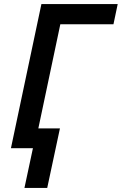

<svg xmlns="http://www.w3.org/2000/svg" viewBox="-20 -734 603 951"><path d="M563 -713.9 542 -613.8H278.8L169.9 -98.1H276.9L213.9 196.8H101.1L143.1 0H34.2L185.1 -713.9Z"/></svg>

Font: Open Sans Semibold
Style: Italic
Weight: 600
Italic angle: -12°
Foundry: Ascender Corporation
Version: Version 1.10